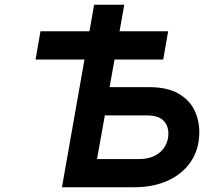

<svg xmlns="http://www.w3.org/2000/svg" viewBox="-20 -786 857 806"><path d="M129.3 -536.2 149.9 -654.8H685.9L665.3 -536.2ZM240.1 0 375.1 -766H501.7L440.1 -420.2H604.5Q681.7 -420.2 728.4 -393.5Q775 -366.9 795.9 -323.9Q816.7 -280.9 816.7 -231.6Q816.7 -161.3 782.4 -109.3Q748 -57.3 686.5 -28.6Q624.9 0 543.7 0ZM387.3 -118.2H561.7Q604.2 -118.2 631.9 -133.3Q659.6 -148.5 673.2 -172.7Q686.9 -196.9 686.9 -224.8Q686.9 -259.1 665.4 -280.4Q643.9 -301.6 594.7 -301.6H420.1Z"/></svg>

Font: Overpass
Style: Italic
Weight: 400
Italic angle: -10°
Designer: Delve Withrington, Dave Bailey, Thomas Jockin
Foundry: Delve Fonts LLC
Version: Version 4.000